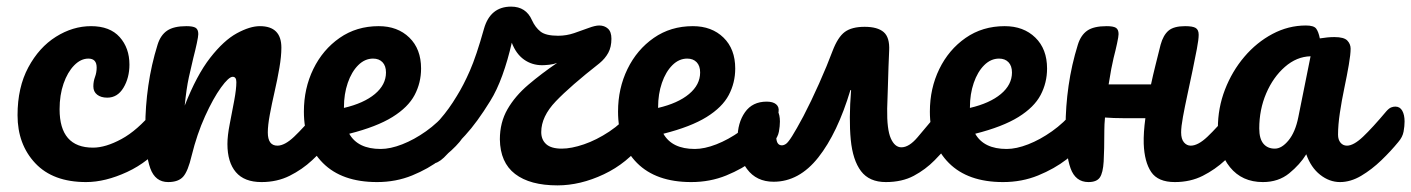

<svg xmlns="http://www.w3.org/2000/svg" viewBox="-20 -545 4263 580"><path d="M240 5Q140 5 86.5 -52Q33 -109 33 -197Q33 -281 65.5 -341.5Q98 -402 149 -434Q200 -466 255 -466Q312 -466 341.5 -433Q371 -400 371 -350Q371 -310 353 -280Q335 -250 304 -250Q285 -250 273.5 -259Q262 -268 262 -284Q262 -299 267 -312.5Q272 -326 272 -341Q272 -368 247 -368Q224 -368 204 -347.5Q184 -327 172 -292.5Q160 -258 160 -215Q160 -99 261 -99Q299 -99 347 -125Q395 -151 443 -209Q451 -218 457.5 -220.5Q464 -223 470 -223Q484 -223 491 -210.5Q498 -198 498 -178Q498 -164 494.5 -147.5Q491 -131 479 -116Q430 -56 364 -25.5Q298 5 240 5Z M488 5Q449 5 434 -36.5Q419 -78 419 -163Q419 -223 428 -286Q437 -349 456 -410Q465 -439 485 -452.5Q505 -466 543 -466Q563 -466 571 -461Q579 -456 579 -442Q579 -435 574.5 -414Q570 -393 564 -370Q558 -346 550.5 -311.5Q543 -277 538 -226Q574 -318 615 -370.5Q656 -423 695.5 -444.5Q735 -466 765 -466Q830 -466 830 -401Q830 -375 824 -340Q818 -305 809.5 -268Q801 -231 795 -198.5Q789 -166 789 -145Q789 -105 818 -105Q840 -105 868.5 -132Q897 -159 939 -209Q947 -218 953.5 -220.5Q960 -223 966 -223Q980 -223 987 -210.5Q994 -198 994 -178Q994 -164 991 -147.5Q988 -131 975 -116Q953 -89 923 -61Q893 -33 855 -14Q817 5 770 5Q718 5 692.5 -25Q667 -55 667 -110Q667 -135 674 -170.5Q681 -206 687.5 -241Q694 -276 694 -297Q694 -313 683 -313Q671 -313 647.5 -280.5Q624 -248 599.5 -194Q575 -140 559 -75Q548 -28 533.5 -11.5Q519 5 488 5Z M1119 5Q1013 5 955.5 -52.5Q898 -110 898 -208Q898 -278 926.5 -336.5Q955 -395 1006 -430.5Q1057 -466 1124 -466Q1181 -466 1216.5 -431.5Q1252 -397 1252 -338Q1252 -295 1232.5 -258Q1213 -221 1165.5 -191.5Q1118 -162 1035 -141Q1061 -95 1130 -95Q1159 -95 1195 -109Q1231 -123 1267 -148.5Q1303 -174 1332 -209Q1340 -218 1346.5 -220.5Q1353 -223 1359 -223Q1373 -223 1380 -210.5Q1387 -198 1387 -178Q1387 -164 1384 -147.5Q1381 -131 1368 -116Q1348 -92 1311 -63.5Q1274 -35 1225 -15Q1176 5 1119 5ZM1019 -221V-219Q1079 -233 1112.5 -261Q1146 -289 1146 -326Q1146 -346 1135.5 -357Q1125 -368 1107 -368Q1082 -368 1062 -348Q1042 -328 1030.5 -294.5Q1019 -261 1019 -221Z M1915 -223Q1943 -223 1943 -178Q1943 -141 1924 -116Q1875 -52 1804 -18.5Q1733 15 1664 15Q1581 15 1536 -19.5Q1491 -54 1490 -124Q1490 -175 1513 -215Q1536 -255 1576 -289Q1616 -323 1663 -355Q1653 -351 1639.5 -349.5Q1626 -348 1618 -348Q1587 -348 1563 -365Q1539 -382 1526 -416Q1514 -363 1497.5 -317.5Q1481 -272 1461 -240Q1421 -175 1385.5 -136.5Q1350 -98 1321 -69Q1302 -51 1285 -50.5Q1268 -50 1257.5 -62Q1247 -74 1246.5 -92Q1246 -110 1261 -128Q1284 -156 1310 -185.5Q1336 -215 1360 -255Q1380 -287 1399.5 -331.5Q1419 -376 1442 -458Q1461 -525 1524 -525Q1569 -525 1587 -484Q1597 -462 1613 -449.5Q1629 -437 1666 -437Q1691 -437 1714.5 -445Q1738 -453 1758 -460.5Q1778 -468 1790 -468Q1806 -468 1816.5 -458.5Q1827 -449 1827 -428Q1827 -403 1817.5 -385.5Q1808 -368 1791 -354Q1703 -285 1659 -239Q1615 -193 1615 -146Q1615 -123 1630 -109.5Q1645 -96 1677 -96Q1706 -96 1744 -109Q1782 -122 1820.5 -147.5Q1859 -173 1888 -209Q1899 -223 1915 -223Z M2068 5Q1962 5 1904.5 -52.5Q1847 -110 1847 -208Q1847 -278 1875.5 -336.5Q1904 -395 1955 -430.5Q2006 -466 2073 -466Q2130 -466 2165.5 -431.5Q2201 -397 2201 -338Q2201 -295 2181.5 -258Q2162 -221 2114.5 -191.5Q2067 -162 1984 -141Q2010 -95 2079 -95Q2108 -95 2144 -109Q2180 -123 2216 -148.5Q2252 -174 2281 -209Q2289 -218 2295.5 -220.5Q2302 -223 2308 -223Q2322 -223 2329 -210.5Q2336 -198 2336 -178Q2336 -164 2333 -147.5Q2330 -131 2317 -116Q2297 -92 2260 -63.5Q2223 -35 2174 -15Q2125 5 2068 5ZM1968 -221V-219Q2028 -233 2061.5 -261Q2095 -289 2095 -326Q2095 -346 2084.5 -357Q2074 -368 2056 -368Q2031 -368 2011 -348Q1991 -328 1979.5 -294.5Q1968 -261 1968 -221Z M2845 -223Q2859 -223 2866 -210.5Q2873 -198 2873 -178Q2873 -164 2870 -147.5Q2867 -131 2854 -116Q2831 -89 2803.5 -61Q2776 -33 2740.5 -14Q2705 5 2656 5Q2606 5 2581 -28Q2556 -61 2550 -123Q2544 -185 2551 -273H2549Q2510 -143 2452 -69.5Q2394 4 2317 4Q2265 4 2236.5 -34.5Q2208 -73 2208 -126Q2208 -174 2230.5 -206Q2253 -238 2296 -238Q2315 -238 2324.5 -230Q2334 -222 2332 -208Q2329 -191 2326 -166.5Q2323 -142 2325.5 -124Q2328 -106 2342 -106Q2348 -106 2354.5 -110.5Q2361 -115 2373 -134Q2385 -153 2407 -194Q2430 -238 2454.5 -293Q2479 -348 2495 -391Q2511 -433 2532 -448.5Q2553 -464 2592 -464Q2631 -464 2649.5 -448Q2668 -432 2666 -392Q2665 -374 2664 -343Q2663 -312 2662 -278Q2661 -244 2660 -217Q2659 -154 2671 -127Q2683 -100 2703 -100Q2726 -100 2751.5 -130Q2777 -160 2818 -209Q2826 -218 2832.5 -220.5Q2839 -223 2845 -223Z M3010 5Q2904 5 2846.5 -52.5Q2789 -110 2789 -208Q2789 -278 2817.5 -336.5Q2846 -395 2897 -430.5Q2948 -466 3015 -466Q3072 -466 3107.5 -431.5Q3143 -397 3143 -338Q3143 -295 3123.5 -258Q3104 -221 3056.5 -191.5Q3009 -162 2926 -141Q2952 -95 3021 -95Q3050 -95 3086 -109Q3122 -123 3158 -148.5Q3194 -174 3223 -209Q3231 -218 3237.5 -220.5Q3244 -223 3250 -223Q3264 -223 3271 -210.5Q3278 -198 3278 -178Q3278 -164 3275 -147.5Q3272 -131 3259 -116Q3239 -92 3202 -63.5Q3165 -35 3116 -15Q3067 5 3010 5ZM2910 -221V-219Q2970 -233 3003.5 -261Q3037 -289 3037 -326Q3037 -346 3026.5 -357Q3016 -368 2998 -368Q2973 -368 2953 -348Q2933 -328 2921.5 -294.5Q2910 -261 2910 -221Z M3268 5Q3229 5 3214 -36.5Q3199 -78 3199 -163Q3199 -223 3208 -286Q3217 -349 3236 -410Q3245 -439 3264.5 -452.5Q3284 -466 3323 -466Q3343 -466 3351 -461Q3359 -456 3359 -442Q3359 -435 3354.5 -414Q3350 -393 3344 -370Q3341 -358 3337 -337Q3333 -316 3329 -290H3457Q3463 -318 3470.5 -348Q3478 -378 3486 -410Q3494 -439 3510 -452.5Q3526 -466 3560 -466Q3583 -466 3592 -460.5Q3601 -455 3601 -440Q3601 -426 3595.5 -397Q3590 -368 3582.5 -332Q3575 -296 3567 -259Q3559 -222 3553.5 -192Q3548 -162 3548 -145Q3548 -125 3556.5 -115Q3565 -105 3577 -105Q3599 -105 3627.5 -132Q3656 -159 3698 -209Q3706 -218 3712.5 -220.5Q3719 -223 3725 -223Q3739 -223 3746 -210.5Q3753 -198 3753 -178Q3753 -164 3750 -147.5Q3747 -131 3734 -116Q3711 -89 3681 -61Q3651 -33 3613.5 -14Q3576 5 3529 5Q3478 5 3457.5 -25.5Q3437 -56 3435 -111Q3434 -144 3440 -188Q3404 -188 3373.5 -188Q3343 -188 3318 -190Q3316 -169 3316 -151Q3316 -91 3314 -57Q3312 -23 3302.5 -9Q3293 5 3268 5Z M3795 5Q3732 5 3695.5 -40Q3659 -85 3659 -158Q3659 -219 3680.5 -274.5Q3702 -330 3739 -373.5Q3776 -417 3824 -442.5Q3872 -468 3925 -468Q3949 -468 3956 -458.5Q3963 -449 3967 -429Q3979 -431 3990 -432Q4001 -433 4011 -433Q4040 -433 4050 -422.5Q4060 -412 4060 -398Q4060 -381 4054.5 -349Q4049 -317 4041 -279Q4033 -241 4027.5 -204Q4022 -167 4022 -138Q4022 -123 4029.5 -114Q4037 -105 4049 -105Q4069 -105 4097.5 -132Q4126 -159 4168 -209Q4176 -218 4182.5 -220.5Q4189 -223 4195 -223Q4209 -223 4216 -210.5Q4223 -198 4223 -178Q4223 -164 4220 -147.5Q4217 -131 4204 -116Q4182 -89 4153 -61Q4124 -33 4092 -14Q4060 5 4028 5Q3996 5 3968 -17Q3940 -39 3926 -79Q3907 -48 3874.5 -21.5Q3842 5 3795 5ZM3831 -96Q3852 -96 3872.5 -121Q3893 -146 3902 -191L3939 -375Q3897 -374 3861.5 -343Q3826 -312 3805 -263Q3784 -214 3784 -157Q3784 -126 3796.5 -111Q3809 -96 3831 -96Z"/></svg>

Font: Pacifico
Style: Regular
Weight: 400
Designer: Vernon Adams
Foundry: Vernon Adams
Version: Version 3.010; ttfautohint (v1.8.4.7-5d5b)